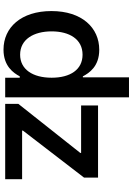

<svg xmlns="http://www.w3.org/2000/svg" viewBox="155 -922 777 1128"><g transform="rotate(90 544.0 -358.5)"><path d="M272 9.9C368.6 9.9 409.1 -47.9 429 -85.6H437.1V0H552.2V-727.3H434.7V-456.3H429C409.8 -492.9 371.4 -552.6 272.7 -552.6C143.8 -552.6 45.5 -451.3 45.5 -271.7C45.5 -93.8 141.7 9.9 272 9.9ZM164.8 -272.7C164.8 -377.5 210.9 -454.5 301.8 -454.5C389.6 -454.5 437.1 -382.5 437.1 -272.7C437.1 -162.3 388.5 -87.7 301.8 -87.7C212 -87.7 164.8 -166.9 164.8 -272.7ZM590.6 0H1033.4V-99.4H747.9V-104.4L1023.8 -463.1V-545.5H600.1V-446H878.9V-441.1L590.6 -77.1Z"/></g></svg>

Font: Magic Ui Pro Semi Bold
Style: Regular
Weight: 600
Designer: Stefan Endress, Andreas Faust
Version: Version 1.000;FEAKit 1.0